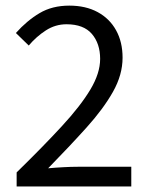

<svg xmlns="http://www.w3.org/2000/svg" viewBox="-20 -670 537 690"><path d="M39.8 0V-50.4Q135.3 -143.7 202.4 -216.6Q269.6 -289.4 304.7 -348.1Q339.9 -406.9 339.9 -458.3Q339.9 -513.3 310.2 -548.1Q280.5 -582.8 218.9 -582.8Q179.1 -582.8 144.9 -560.8Q110.8 -538.8 83.3 -506.4L37.1 -551.4Q76.8 -595.9 122.2 -622.8Q167.6 -649.8 229 -649.8Q288 -649.8 331 -626.5Q374 -603.2 397.2 -561.1Q420.5 -519.1 420.5 -462.8Q420.5 -401.1 385.9 -339.9Q351.4 -278.7 291 -211.7Q230.7 -144.7 153 -65.2Q178.9 -67.6 207.2 -69.1Q235.4 -70.7 260.2 -70.7H451.8V0Z"/></svg>

Font: Source Sans 3 VF
Style: Regular
Weight: 200
Designer: Paul D. Hunt
Foundry: Adobe
Version: Version 3.046;hotconv 1.0.118;makeotfexe 2.5.65603